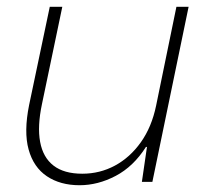

<svg xmlns="http://www.w3.org/2000/svg" viewBox="-20 -537 609 567"><path d="M215 10Q158 10 118.5 -16.5Q79 -43 64.5 -95.5Q50 -148 66 -227L127 -517H164L104 -230Q90 -164 98.5 -118Q107 -72 138 -48Q169 -24 223 -24Q275 -24 319.5 -48Q364 -72 396 -117Q428 -162 441 -225L501 -517H537L430 0H399L414 -103H411Q374 -45 321.5 -17.5Q269 10 215 10Z"/></svg>

Font: Mona Sans
Style: Italic
Weight: 200
Italic angle: -11.6951°
Designer: Deni Anggara
Foundry: GitHub
Version: Version 2.000